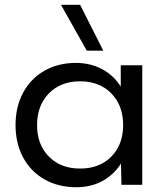

<svg xmlns="http://www.w3.org/2000/svg" viewBox="-20 -773 690 803"><path d="M486 -89Q456 -42 408.5 -16Q361 10 299 10Q224 10 166.5 -22.5Q109 -55 77 -114Q45 -173 45 -250Q45 -327 77 -386Q109 -445 166.5 -477.5Q224 -510 299 -510Q361 -509 408.5 -483Q456 -457 485 -411V-500H575V0H488ZM495 -250Q495 -332 445.5 -382.5Q396 -433 315 -433Q234 -433 184.5 -382.5Q135 -332 135 -250Q135 -168 184.5 -118Q234 -68 315 -68Q396 -68 445.5 -118Q495 -168 495 -250ZM235 -753H315L412 -561H343Z"/></svg>

Font: Goli
Style: Regular
Weight: 400
Designer: jaikishan Patel
Foundry: MagicType
Version: Version 1.000